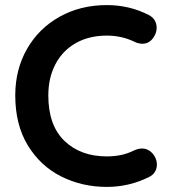

<svg xmlns="http://www.w3.org/2000/svg" viewBox="-20 -725 667 755"><path d="M596 -615Q596 -594 581 -574Q565 -553 540 -553Q523 -553 506 -562Q457 -585 400 -585Q330 -585 278 -555.5Q226 -526 198 -472.5Q170 -419 170 -350Q170 -232 233.5 -171Q297 -110 400 -110Q461 -110 506 -133Q524 -141 538 -141Q564 -141 582 -119Q597 -100 597 -78Q597 -62 589 -49Q581 -36 566 -29Q488 10 400 10Q302 10 220 -31.5Q138 -73 89 -154Q40 -235 40 -350Q40 -452 86.5 -533Q133 -614 215 -659.5Q297 -705 400 -705Q489 -705 565 -666Q596 -650 596 -615Z"/></svg>

Font: Quicksand
Style: Bold
Weight: 700
Version: Version 3.000